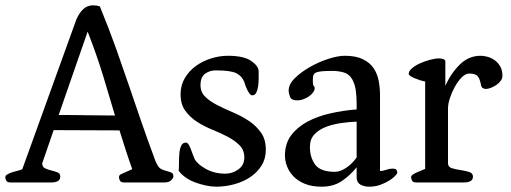

<svg xmlns="http://www.w3.org/2000/svg" viewBox="-54 -687 1923 723"><path d="M-15 0Q-27 0 -30.5 -7Q-34 -14 -34 -20Q-34 -26 -26 -30.5Q-18 -35 -7.5 -38.5Q3 -42 14 -44.5Q25 -47 30 -50L234 -615Q246 -641 261 -654Q276 -667 297 -667Q310 -667 322 -663Q358 -575 383 -504.5Q408 -434 430.5 -368Q453 -302 476.5 -233.5Q500 -165 532 -79Q541 -59 549 -53Q557 -47 580 -41Q589 -39 594 -35.5Q599 -32 599 -22Q599 -17 591 -8.5Q583 0 565 0H413Q401 0 397.5 -7Q394 -14 394 -20Q394 -29 406 -33L444 -50Q430 -89 418.5 -125Q407 -161 396 -196Q329 -196 272.5 -196.5Q216 -197 148 -197L105 -72Q105 -58 116 -53Q127 -48 139.5 -45Q152 -42 162.5 -38Q173 -34 173 -22Q173 0 139 0ZM167 -254Q229 -254 276.5 -253Q324 -252 379 -252Q357 -327 334 -402.5Q311 -478 276 -568Z M619 -44Q620 -57 620 -75.5Q620 -94 621.5 -110.5Q623 -127 628.5 -138.5Q634 -150 646 -150Q652 -150 656.5 -142.5Q661 -135 665 -124.5Q669 -114 672.5 -104Q676 -94 679 -88Q690 -68 722 -50.5Q754 -33 795 -33Q821 -33 843.5 -49Q866 -65 866 -94Q866 -122 848 -140Q830 -158 803.5 -172Q777 -186 746 -198.5Q715 -211 688.5 -228Q662 -245 644 -269.5Q626 -294 626 -332Q626 -366 642 -393Q658 -420 683.5 -438.5Q709 -457 741 -467Q773 -477 804 -477Q864 -477 892 -457.5Q920 -438 920 -418Q920 -408 920 -392.5Q920 -377 918 -362.5Q916 -348 911 -338Q906 -328 896 -328Q890 -328 884.5 -336Q879 -344 875 -353Q870 -364 866 -378Q857 -401 835.5 -411.5Q814 -422 758 -422Q736 -422 718.5 -409.5Q701 -397 701 -366Q701 -340 719 -322.5Q737 -305 764.5 -291Q792 -277 824 -263.5Q856 -250 883.5 -231.5Q911 -213 929 -187.5Q947 -162 947 -123Q947 -89 930.5 -63Q914 -37 887.5 -19.5Q861 -2 827.5 7Q794 16 761 16Q742 16 721 11.5Q700 7 680 -0.5Q660 -8 644 -19.5Q628 -31 619 -44Z M1019 -101Q1019 -146 1042 -177Q1065 -208 1103 -228.5Q1141 -249 1189.5 -260Q1238 -271 1289 -275V-297Q1289 -321 1286 -345Q1283 -369 1272 -389Q1260 -409 1239.5 -414.5Q1219 -420 1199 -420Q1172 -420 1157 -418.5Q1142 -417 1134.5 -413Q1127 -409 1125.5 -401.5Q1124 -394 1124 -381Q1124 -367 1127.5 -363.5Q1131 -360 1131 -355Q1131 -347 1124.5 -338.5Q1118 -330 1108.5 -323.5Q1099 -317 1087.5 -313Q1076 -309 1066 -309Q1043 -309 1038 -322.5Q1033 -336 1033 -346Q1033 -370 1056.5 -393Q1080 -416 1113.5 -435Q1147 -454 1183 -465.5Q1219 -477 1244 -477Q1286 -477 1312.5 -464Q1339 -451 1353 -430Q1367 -409 1372 -382.5Q1377 -356 1377 -329V-43Q1388 -43 1400 -47.5Q1412 -52 1424 -52Q1435 -52 1438.5 -48Q1442 -44 1442 -37Q1442 -33 1434 -24.5Q1426 -16 1411.5 -7Q1397 2 1378 9Q1359 16 1336 16Q1317 16 1303 8Q1289 0 1289 -19V-57Q1263 -25 1232 -4.5Q1201 16 1157 16Q1120 16 1093.5 5Q1067 -6 1050.5 -23.5Q1034 -41 1026.5 -61.5Q1019 -82 1019 -101ZM1113 -134Q1113 -94 1133 -67Q1153 -40 1207 -40Q1227 -40 1249.5 -55Q1272 -70 1289 -94V-229Q1261 -228 1230 -223.5Q1199 -219 1173 -209Q1147 -199 1130 -181Q1113 -163 1113 -134Z M1494 -20Q1494 -25 1500.5 -29.5Q1507 -34 1516 -38Q1525 -42 1534 -45.5Q1543 -49 1547 -51V-380Q1527 -384 1506 -393Q1485 -402 1485 -409Q1485 -419 1497 -429.5Q1509 -440 1526.5 -448Q1544 -456 1564 -461.5Q1584 -467 1599 -467Q1607 -467 1614 -465Q1621 -463 1623 -457V-364Q1644 -411 1677.5 -444Q1711 -477 1756 -477Q1765 -477 1778.5 -474Q1792 -471 1805.5 -462.5Q1819 -454 1828.5 -439Q1838 -424 1838 -401Q1838 -392 1832 -383.5Q1826 -375 1817 -368.5Q1808 -362 1797.5 -357.5Q1787 -353 1777 -352Q1769 -352 1763.5 -355.5Q1758 -359 1756 -373Q1751 -396 1741.5 -403Q1732 -410 1713 -410Q1699 -410 1685 -396Q1671 -382 1659.5 -361.5Q1648 -341 1640.5 -318.5Q1633 -296 1633 -279V-72Q1633 -58 1648 -53.5Q1663 -49 1680.5 -46.5Q1698 -44 1712.5 -39.5Q1727 -35 1727 -22Q1727 0 1693 0H1513Q1501 0 1497.5 -7Q1494 -14 1494 -20Z"/></svg>

Font: Asar
Style: Regular
Weight: 400
Designer: Eben Sorkin
Foundry: Eben Sorkin, Pria Ravichandran
Version: Version 1.003; ttfautohint (v1.3) -l 8 -r 50 -G 0 -x 0 -H 45